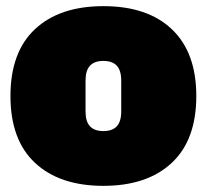

<svg xmlns="http://www.w3.org/2000/svg" viewBox="-20 -590 672 624"><path d="M14 -278Q14 -421 94 -495.5Q174 -570 316 -570Q460 -570 539 -494.5Q618 -419 618 -278Q618 -135 538 -60.5Q458 14 316 14Q174 14 94 -60.5Q14 -135 14 -278ZM374 -228V-328Q374 -361 359.5 -376.5Q345 -392 316 -392Q287 -392 272.5 -376.5Q258 -361 258 -328V-228Q258 -195 272.5 -179.5Q287 -164 316 -164Q345 -164 359.5 -179.5Q374 -195 374 -228Z"/></svg>

Font: Alfa Slab One
Style: Regular
Weight: 400
Designer: JM Sole
Foundry: JM Sole
Version: Version 2.000